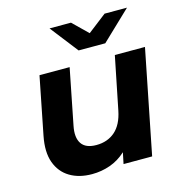

<svg xmlns="http://www.w3.org/2000/svg" viewBox="-111 -851 909 960"><g transform="rotate(-15 343.5 -371.5)"><path d="M249 8Q182 8 134.5 -20.5Q87 -49 67 -104Q47 -159 63 -240L122 -538H278L221 -250Q209 -191 230.5 -159Q252 -127 307 -127Q365 -127 404 -161Q443 -195 457 -265L512 -538H668L561 0H413L425 -58Q388 -24 343 -8Q298 8 249 8ZM343 -607 231 -751H342L419 -676L516 -751H632L481 -607Z"/></g></svg>

Font: Montserrat
Style: Bold Italic
Weight: 700
Italic angle: -11.3°
Designer: Julieta Ulanovsky
Foundry: Julieta Ulanovsky
Version: Version 9.000; ttfautohint (v1.8.4.7-5d5b)